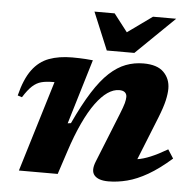

<svg xmlns="http://www.w3.org/2000/svg" viewBox="-52 -768 838 833"><g transform="rotate(5 367.0 -352.0)"><path d="M45 -318 26 -324Q44 -396.5 73.8 -436.8Q103.5 -477 146.8 -493Q190 -509 247.5 -509Q265 -509 278.5 -508.5Q292 -508 305.8 -507.2Q319.5 -506.5 337.5 -504.5L252.5 -222.5L266.5 -224.5Q305 -307.5 340.2 -363Q375.5 -418.5 410.2 -450.5Q445 -482.5 481.2 -496.2Q517.5 -510 558 -510Q618 -510 646.2 -481.5Q674.5 -453 674.5 -410Q674.5 -388.5 667.8 -358.5Q661 -328.5 642.5 -282L546.5 -42.5L508.5 -91.5Q537.5 -89.5 565 -93.5Q592.5 -97.5 624.2 -110.8Q656 -124 697 -148L721.5 -110Q667.5 -62.5 620.5 -35.5Q573.5 -8.5 531.5 2.2Q489.5 13 450 13Q406.5 13 389 -7Q371.5 -27 388.5 -68.5L474 -281.5Q487.5 -315 491.8 -331.2Q496 -347.5 496 -358.5Q496 -371 488 -378.2Q480 -385.5 463 -385.5Q438 -385.5 412.2 -367.8Q386.5 -350 360.8 -314.8Q335 -279.5 309.8 -225.5Q284.5 -171.5 261 -99L228.5 0H59.5L180 -395.5Q178.5 -395.5 176.8 -395.5Q175 -395.5 173 -395.5Q144 -395.5 123 -390Q102 -384.5 83.8 -367.8Q65.5 -351 45 -318ZM682 -715.5 514 -552H394L326 -715.5H414L487 -621H449.5L581 -715.5Z"/></g></svg>

Font: Newsreader 9pt
Style: Bold Italic
Weight: 700
Italic angle: -17°
Designer: Hugues Gentile
Foundry: Production Type
Version: Version 1.003